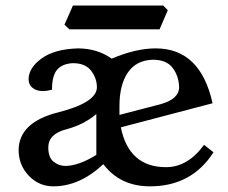

<svg xmlns="http://www.w3.org/2000/svg" viewBox="-20 -655 813 685"><path d="M213.4 -63Q261.2 -63.5 323.7 -102.5V-248Q278.8 -210 215.6 -193.4Q152.3 -176.8 152.3 -128.9Q152.3 -92.8 171.4 -77.9Q190.4 -63 213.4 -63ZM406.2 -245.1 550.8 -282.7Q619.1 -300.8 619.1 -344.7Q617.7 -384.3 595.7 -413.1Q573.7 -441.9 525.4 -441.9Q466.8 -440.4 436.5 -396.7Q406.2 -353 406.2 -276.9ZM515.1 9.8Q408.7 9.8 348.6 -69.3Q264.2 9.8 170.4 9.8Q118.7 9.8 82.5 -28.3Q46.4 -66.4 46.4 -120.1Q47.9 -218.8 186.8 -253.9Q325.7 -289.1 325.7 -343.8Q325.7 -375 305.7 -401.9Q285.6 -428.7 242.7 -429.7Q204.6 -428.7 185.1 -407.7Q165.5 -386.7 165.5 -335Q147.5 -330.1 132.3 -330.1Q110.8 -330.1 96.4 -341.3Q82 -352.5 82 -372.1Q82 -412.6 128.2 -446.3Q174.3 -480 258.8 -482.4Q327.6 -481.9 378.4 -445.8Q465.3 -482.4 535.2 -482.4Q695.3 -482.4 738.3 -286.6L411.1 -200.7Q439.9 -58.6 572.3 -58.6Q649.9 -58.6 708 -138.2L741.7 -111.8Q664.1 9.8 515.1 9.8ZM549.3 -550.3H227.5L210 -566.9L240.2 -635.3H562L578.6 -618.7Z"/></svg>

Font: Kelvinch
Style: Bold
Weight: 700
Designer: Paul James Miller
Foundry: High-Logic / Made with FontCreator
Version: Version 3.501;March 28, 2021;FontCreator 13.0.0.2683 64-bit